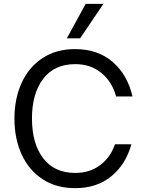

<svg xmlns="http://www.w3.org/2000/svg" viewBox="-20 -970 752 997"><path d="M55 -354Q55 -458 92.5 -540Q130 -622 201 -668.5Q272 -715 370 -715Q488 -715 565 -648.5Q642 -582 668 -469H583Q562 -546 506 -591.5Q450 -637 371 -637Q262 -637 204 -560.5Q146 -484 146 -355Q146 -225 204 -148.5Q262 -72 371 -72Q446 -72 500 -112.5Q554 -153 577 -221H662Q634 -117 558.5 -55Q483 7 370 7Q272 7 201 -39.5Q130 -86 92.5 -168Q55 -250 55 -354ZM327 -771 425 -950H517L396 -771Z"/></svg>

Font: Be Vietnam
Style: Regular
Weight: 400
Designer: Gabriel Lam
Foundry: TypeRant
Version: Version 4.000